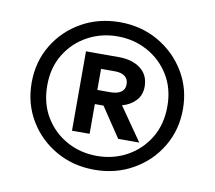

<svg xmlns="http://www.w3.org/2000/svg" viewBox="-63 -818 732 655"><g transform="rotate(10 303.0 -490.5)"><path d="M303 -235Q229 -235 169.8 -268.8Q110.5 -302.5 75.8 -360.5Q41 -418.5 41 -491Q41 -563.5 75.8 -621.2Q110.5 -679 169.8 -712.5Q229 -746 303 -746Q376.5 -746 436 -711.8Q495.5 -677.5 530.2 -619.8Q565 -562 565 -491Q565 -418.5 530.2 -360.5Q495.5 -302.5 436 -268.8Q376.5 -235 303 -235ZM303 -283Q360 -283 407.2 -309Q454.5 -335 482.8 -381.8Q511 -428.5 511 -491Q511 -553 482.5 -599.2Q454 -645.5 406.8 -671.2Q359.5 -697 303 -697Q246.5 -697 199.2 -671.2Q152 -645.5 123.5 -599.2Q95 -553 95 -491Q95 -428.5 123.2 -381.8Q151.5 -335 198.8 -309Q246 -283 303 -283ZM205 -353V-628H319Q365.5 -628 394.2 -606Q423 -584 423 -544Q423 -514 404.5 -494.8Q386 -475.5 358 -468L438 -353H365L296 -456H266V-353ZM266 -505H311Q334.5 -505 347.8 -514Q361 -523 361 -541Q361 -559 348.8 -568.5Q336.5 -578 314 -578H266Z"/></g></svg>

Font: Geologica Black
Style: Regular
Weight: 900
Designer: Sindre Bremnes, Frode Helland
Foundry: Monokrom Skriftforlag AS
Version: Version 1.010;gftools[0.9.28]